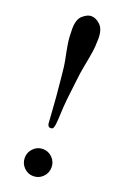

<svg xmlns="http://www.w3.org/2000/svg" viewBox="-140 -744 521 800"><g transform="rotate(20 121.0 -343.5)"><path d="M119.6 -697.8Q140.6 -697.8 159.9 -679.2Q179.2 -660.6 179.2 -620.1Q179.2 -586.4 174.6 -556.6Q169.9 -526.9 163.3 -493.9Q156.7 -460.9 151.9 -415.5Q140.6 -329.6 138.7 -282Q136.7 -234.4 134.8 -222.7Q133.3 -214.4 130.9 -207.8Q128.4 -201.2 119.6 -201.2Q111.3 -201.2 108.6 -206.1Q106 -210.9 105 -215.3Q104 -226.6 102.1 -258.5Q100.1 -290.5 96.7 -332.3Q93.3 -374 88.9 -415.5Q85 -462.4 78.4 -494.1Q71.8 -525.9 67.1 -554.4Q62.5 -583 62.5 -620.1Q62.5 -663.6 82.8 -680.7Q103 -697.8 119.6 -697.8ZM60.5 -48.8Q60.5 -72.8 77.9 -90.6Q95.2 -108.4 119.6 -108.4Q144.5 -108.4 161.9 -90.6Q179.2 -72.8 179.2 -48.8Q179.2 -23.4 161.9 -5.9Q144.5 11.7 119.6 11.7Q95.2 11.7 77.9 -5.9Q60.5 -23.4 60.5 -48.8Z"/></g></svg>

Font: Kurinto Seri
Style: Regular
Weight: 400
Designer: Kurinto was developed by Clint Goss from a range of fonts that are compatible with the SIL Open Font License Version 1.1
Foundry: Clinton F. Goss
Version: Version 2.196; July 25, 2020